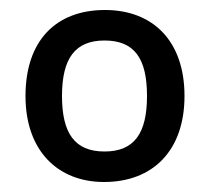

<svg xmlns="http://www.w3.org/2000/svg" viewBox="-20 -742 419 384"><path d="M349 -550C349 -661 285 -722 190 -722C92 -722 31 -661 31 -550C31 -439 97 -378 188 -378C286 -378 349 -441 349 -550ZM104 -550C104 -625 130 -661 189 -661C249 -661 274 -625 274 -550C274 -476 249 -439 189 -439C129 -439 104 -476 104 -550Z"/></svg>

Font: Noto Sans Canadian Aboriginal Medium
Style: Regular
Weight: 500
Designer: Monotype Design Team, Typotheque's Kevin King
Foundry: Monotype Imaging Inc.
Version: Version 2.004